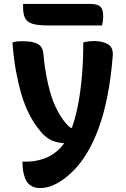

<svg xmlns="http://www.w3.org/2000/svg" viewBox="-20 -753 640 973"><path d="M456 -545Q501 -545 528.5 -528Q556 -511 551 -465Q542 -355 524 -264.5Q506 -174 480 -103.5Q454 -33 422 20.5Q390 74 353 111Q325 139 296.5 159Q268 179 240 189.5Q212 200 182 200Q173 200 165 198.5Q157 197 150 194.5Q143 192 136.5 187.5Q130 183 123 177Q110 163 102 134.5Q94 106 94 70V66H100Q104 66 108.5 66Q113 66 117 66Q160 66 204 50.5Q248 35 285 -2Q303 -21 320.5 -52.5Q338 -84 352.5 -129.5Q367 -175 378 -235.5Q389 -296 395.5 -371.5Q402 -447 402 -538Q410 -540 417.5 -541.5Q425 -543 431.5 -543.5Q438 -544 444 -544.5Q450 -545 456 -545ZM98 -544Q146 -544 171.5 -530Q197 -516 200 -480Q205 -422 214 -373.5Q223 -325 235 -283.5Q247 -242 263 -208.5Q279 -175 297.5 -149Q316 -123 338 -105H371L343 -26H336Q301 -26 274 -31.5Q247 -37 226.5 -50Q206 -63 187 -85Q168 -107 150.5 -134.5Q133 -162 116.5 -198.5Q100 -235 86 -283.5Q72 -332 60.5 -395Q49 -458 43 -538Q51 -540 57.5 -541.5Q64 -543 70.5 -543.5Q77 -544 84 -544Q91 -544 98 -544ZM97 -733H437Q475 -733 489 -719Q503 -705 503 -670Q503 -662 502 -653.5Q501 -645 500 -637.5Q499 -630 497 -624H225Q172 -624 144.5 -632.5Q117 -641 107 -661.5Q97 -682 97 -716Q97 -719 97 -722.5Q97 -726 97 -728.5Q97 -731 97 -733Z"/></svg>

Font: Recursive Casual
Style: Bold
Weight: 700
Version: Version 1.085